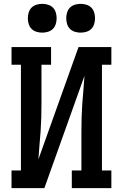

<svg xmlns="http://www.w3.org/2000/svg" viewBox="-20 -980 640 1000"><path d="M40 0V-92H89V-643H40V-735H246V-643H196V-441Q196 -405 195 -368.5Q194 -332 191.5 -295.5Q189 -259 185.5 -222.5Q182 -186 180 -150L389 -735H560V-643H511V-92H560V0H354V-92H404V-294Q404 -330 405 -366.5Q406 -403 408.5 -439.5Q411 -476 414.5 -512.5Q418 -549 420 -585L211 0ZM400 -810Q385 -810 370 -814.5Q355 -819 344.5 -829.5Q334 -840 329.5 -855Q325 -870 325 -885Q325 -900 329.5 -915Q334 -930 344.5 -940.5Q355 -951 370 -955.5Q385 -960 400 -960Q415 -960 430 -955.5Q445 -951 455.5 -940.5Q466 -930 470.5 -915Q475 -900 475 -885Q475 -870 470.5 -855Q466 -840 455.5 -829.5Q445 -819 430 -814.5Q415 -810 400 -810ZM200 -810Q185 -810 170 -814.5Q155 -819 144.5 -829.5Q134 -840 129.5 -855Q125 -870 125 -885Q125 -900 129.5 -915Q134 -930 144.5 -940.5Q155 -951 170 -955.5Q185 -960 200 -960Q215 -960 230 -955.5Q245 -951 255.5 -940.5Q266 -930 270.5 -915Q275 -900 275 -885Q275 -870 270.5 -855Q266 -840 255.5 -829.5Q245 -819 230 -814.5Q215 -810 200 -810Z"/></svg>

Font: Iosevka Slab Semibold Extended
Style: Regular
Weight: 600
Width: 7
Monospace: yes
Designer: Belleve Invis
Foundry: Belleve Invis
Version: Version 11.1.0; ttfautohint (v1.8.3)